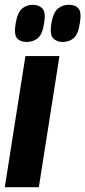

<svg xmlns="http://www.w3.org/2000/svg" viewBox="-40 -781 356 801"><path d="M122 0H-20L66 -547H208ZM221 -606Q197 -606 182 -621Q167 -636 174 -682Q182 -729 201.5 -745Q221 -761 247 -761Q274 -761 287.5 -745.5Q301 -730 293 -684Q286 -637 267 -621.5Q248 -606 221 -606ZM71 -606Q45 -606 31.5 -621Q18 -636 25 -682Q33 -729 52 -745Q71 -761 97 -761Q122 -761 137 -745.5Q152 -730 144 -684Q137 -637 117.5 -621.5Q98 -606 71 -606Z"/></svg>

Font: Georama ExtraCondensed ExtraBold
Style: Italic
Weight: 800
Width: 2
Italic angle: -9°
Designer: Jean-Baptiste Levee
Foundry: Production Type
Version: Version 1.000